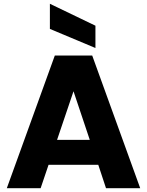

<svg xmlns="http://www.w3.org/2000/svg" viewBox="-20 -996 777 1016"><path d="M468 -702 722 0H541L500 -124H237L195 0H16L270 -702ZM282 -256H455L369 -513ZM244 -976 485 -860V-742L244 -843Z"/></svg>

Font: Poppins
Style: Bold
Weight: 700
Designer: Ninad Kale (Devanagari), Jonny Pinhorn (Latin)
Version: Version 5.002